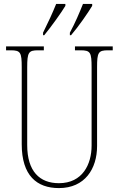

<svg xmlns="http://www.w3.org/2000/svg" viewBox="-20 -951 608 981"><path d="M337 -784V-771H343C381 -815 430 -886 451 -921V-931H404C386 -886 365 -836 337 -784ZM200 -784V-771H206C242 -815 293 -886 314 -921V-931H267C249 -886 226 -836 200 -784ZM281 10C414 10 476 -89 476 -205V-607C476 -683 482 -694 532 -694H556V-714H363V-694H392C442 -694 448 -683 448 -607V-207C448 -112 402 -15 281 -15C183 -15 119 -75 119 -210V-606C119 -684 126 -694 175 -694H204V-714H11V-694H35C85 -694 91 -683 91 -608V-214C91 -54 168 10 281 10Z"/></svg>

Font: Noto Serif Georgian Condensed Thin
Style: Regular
Weight: 100
Width: 3
Designer: Monotype Design Team, Akaki Razmadze
Foundry: Google LLC
Version: Version 2.003